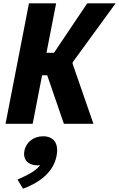

<svg xmlns="http://www.w3.org/2000/svg" viewBox="-20 -750 720 1163"><path d="M178 0 235 -294H266L367 0H546L419.5 -364.5L421 -374L680.5 -730H508.5L307 -430H261.5L320 -730H155.5L13.5 0ZM205.5 251.5C211.5 251.5 217 251 223 250.5C194 289.5 140.5 313 86 337.5L119.5 393C209 360 302 300.5 322.5 195C338.5 113.5 300.5 75.5 241 75.5C185 75.5 138.5 109 128 163C117 218 152 251.5 205.5 251.5Z"/></svg>

Font: Monaspace Neon ExtraBold
Style: Italic
Weight: 800
Italic angle: -11°
Designer: Riley Cran & the Lettermatic Team
Foundry: Lettermatic
Version: Version 1.200 (Monaspace Neon)